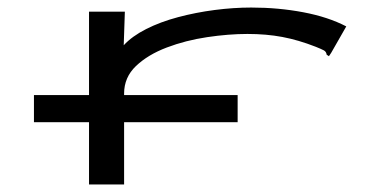

<svg xmlns="http://www.w3.org/2000/svg" viewBox="-20 -488 1040 509"><path d="M70 -164V-236H216V-457H311L308 -368Q330 -392 367.5 -411Q405 -430 452 -442.5Q499 -455 549 -461.5Q599 -468 646 -468Q718 -468 784 -455.5Q850 -443 898 -418L858 -348L852 -339L846 -343Q845 -351 838.5 -354.5Q832 -358 817 -364Q771 -382 728.5 -390Q686 -398 636 -398Q586 -398 529 -389.5Q472 -381 422 -362Q372 -343 340.5 -313Q309 -283 309 -240V-236H610V-164H309V1H216V-164Z"/></svg>

Font: Inconsolata UltraExpanded
Style: Regular
Weight: 400
Width: 9
Monospace: yes
Designer: Raph Levien, Cyreal, Brenton Simpson
Foundry: Raph Levien, Cyreal, Google
Version: Version 3.000; ttfautohint (v1.8.2.53-6de2)